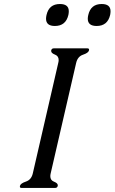

<svg xmlns="http://www.w3.org/2000/svg" viewBox="-20 -923 563 943"><path d="M274.4 -903.3Q317.9 -903.3 317.9 -867.7Q317.9 -859.4 315.9 -849.6Q303.2 -795.4 249.5 -795.4Q206.1 -795.4 206.1 -831.1Q206.1 -839.4 208.5 -849.6Q220.7 -903.3 274.4 -903.3ZM479.5 -903.3Q522.9 -903.3 522.9 -867.7Q522.9 -859.4 521 -849.6Q508.3 -795.4 454.6 -795.4Q411.1 -795.4 411.1 -831.1Q411.1 -839.4 413.6 -849.6Q425.8 -903.3 479.5 -903.3ZM354 -613.8 229 -71.8Q227.1 -64 227.1 -57.6Q227.1 -38.1 244.1 -31.2Q264.2 -23.4 263.7 -13.2Q263.7 -11.7 263.7 -10.3Q261.2 0 251 0H85.4Q77.6 0 77.6 -6.8Q77.6 -8.3 78.1 -10.3Q81.1 -22.5 107.4 -31.2Q133.8 -40 141.1 -71.3L266.1 -613.8Q268.1 -621.6 268.1 -627.9Q268.1 -647.5 251 -654.3Q231 -662.1 231.4 -672.4Q231.4 -673.8 231.4 -675.3Q233.9 -685.5 244.1 -685.5H409.2Q417.5 -685.5 417.5 -678.7Q417.5 -677.2 417 -675.3Q414.1 -663.1 387.7 -654.3Q361.3 -645.5 354 -613.8Z"/></svg>

Font: Caudex
Style: Italic
Weight: 400
Italic angle: -13°
Version: Version 1.04